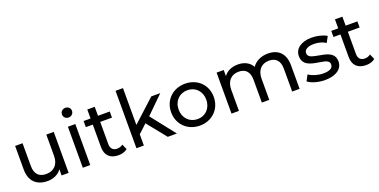

<svg xmlns="http://www.w3.org/2000/svg" viewBox="-18 -1541 4608 2332"><g transform="rotate(-20 2285.5 -375.5)"><path d="M86 -225C86 -73 173 6 314 6C389 6 455 -25 494 -80V0H585V-530H489V-256C489 -144 426 -80 325 -80C233 -80 182 -133 182 -236V-530H86Z M768 -530V0H864V-530ZM751 -694C751 -659 779 -632 816 -632C853 -632 881 -660 881 -696C881 -731 853 -757 816 -757C779 -757 751 -729 751 -694Z M1061 -451V-160C1061 -53 1122 6 1229 6C1273 6 1317 -7 1345 -31L1315 -100C1294 -83 1269 -75 1240 -75C1187 -75 1157 -107 1157 -164V-451H1309V-530H1157V-646H1061V-530H971V-451Z M1461 -742V0H1557V-145L1667 -247L1866 0H1984L1739 -311L1962 -530H1846L1557 -266V-742Z M2006 -265C2006 -109 2123 6 2282 6C2441 6 2557 -109 2557 -265C2557 -422 2441 -535 2282 -535C2123 -535 2006 -422 2006 -265ZM2103 -265C2103 -376 2180 -451 2282 -451C2384 -451 2460 -376 2460 -265C2460 -154 2384 -78 2282 -78C2180 -78 2103 -154 2103 -265Z M2786 0V-273C2786 -386 2848 -449 2945 -449C3033 -449 3082 -397 3082 -294V0H3178V-273C3178 -386 3240 -449 3337 -449C3425 -449 3474 -397 3474 -294V0H3570V-305C3570 -457 3486 -535 3353 -535C3264 -535 3189 -498 3149 -437C3114 -501 3048 -535 2965 -535C2885 -535 2821 -506 2782 -451V-530H2690V0Z M3680 -56C3725 -20 3812 6 3899 6C4040 6 4128 -55 4128 -151C4128 -267 4023 -285 3929 -301C3897 -307 3872 -312 3855 -317C3819 -326 3792 -345 3792 -380C3792 -424 3836 -453 3917 -453C3976 -453 4027 -439 4070 -411L4111 -487C4066 -516 3989 -535 3918 -535C3783 -535 3697 -472 3697 -376C3697 -257 3803 -237 3900 -222C3931 -217 3956 -212 3973 -208C4007 -199 4032 -181 4032 -149C4032 -101 3990 -77 3906 -77C3838 -77 3767 -99 3720 -132Z M4262 -451V-160C4262 -53 4323 6 4430 6C4474 6 4518 -7 4546 -31L4516 -100C4495 -83 4470 -75 4441 -75C4388 -75 4358 -107 4358 -164V-451H4510V-530H4358V-646H4262V-530H4172V-451Z"/></g></svg>

Font: Malon Grotesk Med
Style: Regular
Weight: 500
Designer: Julieta Ulanovsky
Foundry: Julieta Ulanovsky
Version: Version 7.200